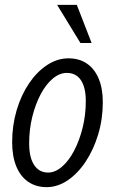

<svg xmlns="http://www.w3.org/2000/svg" viewBox="-20 -760 472 790"><path d="M172 10Q128 10 96 -12Q64 -34 47 -75.5Q30 -117 30 -175Q30 -244 48.5 -306.5Q67 -369 99.5 -417Q132 -465 174 -492.5Q216 -520 262 -520Q306 -520 337.5 -498.5Q369 -477 386 -436.5Q403 -396 403 -340Q403 -270 384 -207Q365 -144 332.5 -95Q300 -46 258.5 -18Q217 10 172 10ZM178 -50Q207 -50 235 -74Q263 -98 285 -140Q307 -182 320 -234.5Q333 -287 333 -344Q333 -400 313 -430Q293 -460 255 -460Q225 -460 197 -436.5Q169 -413 147.5 -372.5Q126 -332 113 -280Q100 -228 100 -170Q100 -112 120.5 -81Q141 -50 178 -50ZM311 -583 215 -740H296L357 -583Z"/></svg>

Font: Instrument Sans Condensed
Style: Italic
Weight: 400
Width: 3
Italic angle: -13°
Designer: Rodrigo Fuenzalida
Foundry: fragTYPE
Version: Version 1.000;gftools[0.9.28]